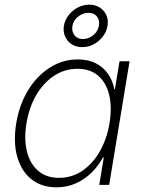

<svg xmlns="http://www.w3.org/2000/svg" viewBox="-20 -801 619 832"><path d="M225.1 10.7Q159.2 10.7 115.5 -24.7Q71.8 -60.1 54.4 -122.8Q37.1 -185.5 50.3 -267.1Q64 -348.6 102.3 -410.9Q140.6 -473.1 196.3 -508.3Q252 -543.5 316.9 -543.5Q362.8 -543.5 395.8 -526.4Q428.7 -509.3 448.7 -480Q468.8 -450.7 475.1 -415H478L498 -535.6H541.5L453.1 0H410.2L429.7 -118.7H425.8Q406.7 -82.5 377 -53.2Q347.2 -23.9 308.8 -6.6Q270.5 10.7 225.1 10.7ZM235.4 -30.3Q291 -30.3 336.2 -60.5Q381.3 -90.8 412.1 -144.3Q442.9 -197.8 454.6 -267.1Q465.8 -336.4 453.1 -389.6Q440.4 -442.9 405.5 -472.9Q370.6 -502.9 315.4 -502.9Q260.3 -502.9 214.4 -472.7Q168.5 -442.4 137.2 -389.2Q106 -335.9 94.7 -267.1Q83.5 -198.2 96.7 -144.8Q109.9 -91.3 145.3 -60.8Q180.7 -30.3 235.4 -30.3ZM336.4 -596.7Q310.1 -596.7 290.8 -609.1Q271.5 -621.6 262.2 -642.6Q252.9 -663.6 256.8 -689Q261.2 -714.4 277.3 -735.1Q293.5 -755.9 316.9 -768.3Q340.3 -780.8 366.7 -780.8Q393.1 -780.8 412.4 -768.3Q431.6 -755.9 440.9 -735.1Q450.2 -714.4 445.8 -689Q441.9 -663.6 425.5 -642.6Q409.2 -621.6 386 -609.1Q362.8 -596.7 336.4 -596.7ZM338.9 -631.8Q363.8 -631.8 384.3 -648.7Q404.8 -665.5 408.7 -689.9Q412.6 -713.9 399.9 -729.7Q387.2 -745.6 363.8 -745.6Q339.4 -745.6 318.6 -729.2Q297.9 -712.9 293.9 -688.5Q290 -664.6 302.7 -648.2Q315.4 -631.8 338.9 -631.8Z"/></svg>

Font: Inter 20pt ExtraLight
Style: Italic
Weight: 250
Italic angle: -9.3988°
Version: Version 4.001;git-66647c0bb